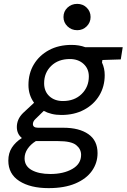

<svg xmlns="http://www.w3.org/2000/svg" viewBox="-20 -740 654 992"><path d="M231 232Q137 232 80 195.5Q23 159 23 90Q23 51 41.5 22.5Q60 -6 93 -27Q67 -48 67 -84Q67 -103 74.5 -121Q82 -139 99 -156L156 -209Q127 -249 127 -301Q127 -361 155 -407.5Q183 -454 233 -481Q283 -508 350 -508Q389 -508 421 -496H614L604 -433L509 -430L507 -417Q521 -387 521 -352Q521 -293 493 -246.5Q465 -200 414.5 -173Q364 -146 297 -146Q270 -146 247.5 -151.5Q225 -157 206 -167L162 -124Q150 -112 150 -99Q150 -80 177 -80H308Q389 -80 436.5 -47Q484 -14 484 51Q484 102 455 143Q426 184 369.5 208Q313 232 231 232ZM305 -218Q365 -218 402 -254.5Q439 -291 439 -345Q439 -385 411.5 -410Q384 -435 341 -435Q281 -435 244.5 -399.5Q208 -364 208 -310Q208 -268 235 -243Q262 -218 305 -218ZM107 78Q107 118 143.5 138.5Q180 159 240 159Q308 159 353.5 133Q399 107 399 60Q399 30 373.5 9.5Q348 -11 281 -11H165Q138 6 122.5 29Q107 52 107 78ZM379 -584Q349 -584 328.5 -604Q308 -624 308 -652Q308 -681 328.5 -700.5Q349 -720 379 -720Q408 -720 428 -700.5Q448 -681 448 -652Q448 -624 428 -604Q408 -584 379 -584Z"/></svg>

Font: DM Mono
Style: Italic
Weight: 400
Italic angle: -10°
Designer: Colophon Foundry
Foundry: Colophon Foundry
Version: Version 1.000; ttfautohint (v1.8.2.53-6de2)